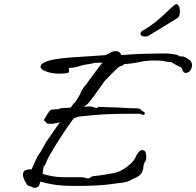

<svg xmlns="http://www.w3.org/2000/svg" viewBox="-20 -895 940 920"><path d="M140 5 139 4Q136 1 124.5 -2.5Q113 -6 111 -8Q90 -39 90 -58Q90 -74 102.5 -79.5Q115 -85 131 -83L159 -145Q175 -166 186.5 -188.5Q198 -211 211 -229L267 -309Q254 -306 243.5 -304Q233 -302 233 -302H209Q205 -303 199.5 -309.5Q194 -316 190 -320Q194 -325 200.5 -337Q207 -349 215 -359.5Q223 -370 230 -370Q235 -370 244 -371Q253 -372 260 -372H261Q264 -372 266 -374.5Q268 -377 274 -377Q284 -377 294 -378Q304 -379 314 -379H319Q326 -388 330 -395Q334 -402 334 -402V-400Q334 -397 339 -403.5Q344 -410 348.5 -418Q353 -426 353 -426Q364 -442 366.5 -450Q369 -458 373.5 -465.5Q378 -473 391 -488Q394 -492 405 -507.5Q416 -523 430 -541.5Q444 -560 455.5 -575.5Q467 -591 471 -595Q436 -594 428 -593.5Q420 -593 424 -593Q428 -593 428 -592Q428 -592 426 -591.5Q424 -591 418 -590Q385 -586 360 -578Q335 -570 315 -570H313Q310 -570 310 -566Q310 -564 310.5 -561.5Q311 -559 311 -557Q311 -548 305 -546H306Q314 -546 305.5 -545Q297 -544 284 -543Q271 -542 265 -542Q252 -542 242 -543.5Q232 -545 224 -546Q210 -548 192 -556.5Q174 -565 174 -576Q174 -587 195 -597Q213 -606 247 -611.5Q281 -617 323 -620Q365 -623 408.5 -625.5Q452 -628 488 -631Q493 -636 503 -639.5Q513 -643 510 -643H509Q522 -650 534 -650Q555 -650 561 -631Q623 -636 675.5 -637.5Q728 -639 770 -639Q781 -639 792.5 -638Q804 -637 823 -633Q831 -633 835.5 -628.5Q840 -624 843 -625L860 -624Q860 -624 873.5 -617Q887 -610 891 -605Q900 -598 900 -581Q900 -571 894 -560.5Q888 -550 874 -546Q862 -545 858.5 -551Q855 -557 852 -565Q849 -573 837 -577Q824 -583 812 -590.5Q800 -598 799 -598Q783 -598 776.5 -600Q770 -602 759 -603.5Q748 -605 718 -605Q680 -605 647 -597.5Q614 -590 574 -588Q572 -581 562.5 -579.5Q553 -578 539 -565Q528 -555 509 -535.5Q490 -516 480 -505Q473 -494 457 -472Q441 -450 426 -429.5Q411 -409 404 -401Q394 -391 381 -383L408 -385Q415 -386 427.5 -381.5Q440 -377 446 -377Q446 -382 454 -383Q465 -383 476.5 -382Q488 -381 500 -381Q534 -381 567 -378.5Q600 -376 634 -376Q641 -376 645 -374.5Q649 -373 656 -371H655Q653 -371 653 -370Q653 -369 663.5 -363Q674 -357 674 -352Q673 -345 667 -345Q663 -345 658.5 -347Q654 -349 649 -350Q598 -350 555.5 -349.5Q513 -349 470 -346.5Q427 -344 374 -338Q365 -338 355 -335.5Q345 -333 334 -329Q305 -290 278 -248.5Q251 -207 233 -177Q215 -147 212 -141Q207 -131 202.5 -119Q198 -107 195 -101.5Q192 -96 192 -103V-104Q192 -107 190 -99.5Q188 -92 186.5 -81Q185 -70 184 -62Q209 -54 234 -50Q259 -46 281 -46H372Q378 -46 388 -43Q398 -40 403 -40H404Q409 -40 413.5 -45Q418 -50 426 -51Q472 -55 527 -66Q550 -71 569.5 -83Q589 -95 602 -107Q610 -114 613 -117Q616 -120 623 -130Q626 -134 631 -145Q636 -156 644 -166Q652 -176 663 -176Q674 -175 677.5 -165Q681 -155 681 -144Q681 -128 677 -123Q668 -111 667 -94.5Q666 -78 657 -64Q648 -51 631 -44Q614 -37 600 -29Q589 -23 568 -20Q547 -17 535 -16Q513 -12 479.5 -9Q446 -6 410 -5Q374 -4 342 -4Q314 -4 293.5 -5Q273 -6 266 -7Q245 -9 220.5 -13.5Q196 -18 174 -25Q171 -18 168.5 -9.5Q166 -1 160 1H161Q152 5 146 5Q140 5 140 5ZM187 -322Q187 -322 187.5 -322Q188 -322 190 -320Q187 -316 187 -321ZM673 -720Q663 -720 658 -724.5Q653 -729 653 -733Q653 -737 655.5 -741Q658 -745 667 -750Q697 -767 723 -788Q749 -809 769.5 -828.5Q790 -848 801 -858Q809 -865 815 -870Q821 -875 825 -875Q832 -875 837 -865.5Q842 -856 842 -840Q842 -830 839.5 -821.5Q837 -813 830 -808Q830 -808 816 -799.5Q802 -791 781.5 -778.5Q761 -766 740.5 -753.5Q720 -741 706 -732.5Q692 -724 691 -723Q687 -721 682 -720.5Q677 -720 673 -720Z"/></svg>

Font: Vujahday Script
Style: Regular
Weight: 400
Designer: Robert E. Leuschke
Foundry: Robert E. Leuschke
Version: Version 1.010; ttfautohint (v1.8.3)